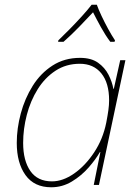

<svg xmlns="http://www.w3.org/2000/svg" viewBox="-20 -783 587 813"><path d="M197 10Q125 10 88 -41.5Q51 -93 51 -178Q51 -239 68 -302.5Q85 -366 118.5 -419.5Q152 -473 202.5 -505.5Q253 -538 319 -538Q366 -538 395 -517.5Q424 -497 439.5 -466.5Q455 -436 460 -407H462L489 -528H511L399 0H377L405 -139H403Q386 -109 355.5 -74Q325 -39 284.5 -14.5Q244 10 197 10ZM200 -15Q246 -15 293.5 -48Q341 -81 378.5 -137.5Q416 -194 430 -264Q436 -295 439 -317Q442 -339 442 -358Q442 -432 409 -472.5Q376 -513 318 -513Q260 -513 215 -483.5Q170 -454 139.5 -405Q109 -356 93.5 -296.5Q78 -237 78 -178Q78 -103 108.5 -59Q139 -15 200 -15ZM227 -612Q249 -633 275.5 -660Q302 -687 327 -714.5Q352 -742 368 -763H390Q397 -743 410 -715.5Q423 -688 438 -660.5Q453 -633 467 -612L465 -606H447Q426 -634 407 -668.5Q388 -703 374 -731Q348 -703 314.5 -668.5Q281 -634 249 -606H226Z"/></svg>

Font: Noto Sans Thin
Style: Italic
Weight: 100
Italic angle: -12°
Designer: Monotype Design Team
Foundry: Monotype Imaging Inc.
Version: Version 2.013; ttfautohint (v1.8.4.7-5d5b)